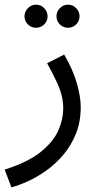

<svg xmlns="http://www.w3.org/2000/svg" viewBox="-45 -573 432 823"><path d="M4 230 -25 154Q76 122 130.5 77.5Q185 33 205.5 -15Q226 -63 226 -107Q226 -135 220 -161Q214 -187 199 -220Q184 -253 157 -302L230 -339Q268 -274 284.5 -216Q301 -158 301 -114Q301 -51 280.5 0Q260 51 226.5 90.5Q193 130 153.5 158Q114 186 74.5 204Q35 222 4 230ZM247 -454Q226 -454 211.5 -468.5Q197 -483 197 -503Q197 -523 211.5 -538Q226 -553 247 -553Q267 -553 281.5 -538Q296 -523 296 -503Q296 -483 281.5 -468.5Q267 -454 247 -454ZM110 -454Q89 -454 74.5 -468.5Q60 -483 60 -503Q60 -523 74.5 -538Q89 -553 110 -553Q130 -553 144.5 -538Q159 -523 159 -503Q159 -483 144.5 -468.5Q130 -454 110 -454Z"/></svg>

Font: Go Noto Current
Style: Regular
Weight: 400
Designer: Monotype Design Team
Foundry: Monotype Imaging Inc.
Version: Version 2.007; ttfautohint (v1.8) -l 8 -r 50 -G 200 -x 14 -D